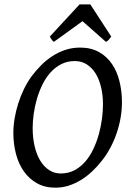

<svg xmlns="http://www.w3.org/2000/svg" viewBox="-20 -849 594 884"><path d="M454.1 -369.1Q454.1 -410.2 445.6 -446.5Q437 -482.9 420.7 -509.8Q404.3 -536.6 380.1 -552.2Q356 -567.9 324.7 -567.9Q290 -567.9 262.2 -553.7Q234.4 -539.6 212.6 -515.4Q190.9 -491.2 175.5 -460Q160.2 -428.7 150.1 -394.3Q140.1 -359.9 135.3 -325.2Q130.4 -290.5 130.4 -259.8Q130.4 -214.4 139.4 -175.8Q148.4 -137.2 165.3 -109.4Q182.1 -81.5 206.1 -65.9Q230 -50.3 259.3 -50.3Q294.9 -50.3 323 -65.2Q351.1 -80.1 372.8 -105.2Q394.5 -130.4 409.9 -163.1Q425.3 -195.8 435.1 -231.2Q444.8 -266.6 449.5 -302.2Q454.1 -337.9 454.1 -369.1ZM541.5 -377.9Q541.5 -343.3 535.4 -307.6Q529.3 -272 517.6 -237.3Q505.9 -202.6 488.8 -170.2Q471.7 -137.7 449.7 -109.9Q429.2 -83.5 405.3 -60.8Q381.3 -38.1 354.2 -21.2Q327.1 -4.4 297.4 5.4Q267.6 15.1 234.9 15.1Q187 15.1 150.9 -4.9Q114.7 -24.9 90.3 -59.3Q65.9 -93.8 53.7 -139.6Q41.5 -185.5 41.5 -236.8Q41.5 -269.5 47.4 -304.2Q53.2 -338.9 64 -372.8Q74.7 -406.7 90.1 -438.5Q105.5 -470.2 125 -497.1Q145.5 -524.4 169.4 -548.6Q193.4 -572.8 221.4 -590.8Q249.5 -608.9 281.2 -619.4Q313 -629.9 349.1 -629.9Q398.4 -629.9 434.8 -609.9Q471.2 -589.8 494.9 -555.4Q518.6 -521 530 -475.1Q541.5 -429.2 541.5 -377.9ZM492.2 -680.7Q485.4 -670.9 480.5 -665.5Q475.6 -660.2 467.8 -656.2L359.9 -751.5L228 -656.2Q223.6 -659.2 219 -665Q214.4 -670.9 209.5 -680.7L346.2 -828.6H396Z"/></svg>

Font: Gentium Book Basic
Style: Italic
Weight: 400
Italic angle: -8°
Designer: J. Victor Gaultney and Annie Olsen
Foundry: SIL International
Version: Version 1.102; 2013; Maintenance release